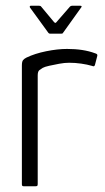

<svg xmlns="http://www.w3.org/2000/svg" viewBox="-20 -647 364 667"><path d="M213 -477Q270 -477 310 -462Q314 -461 316.5 -459Q319 -457 318 -453L310 -422Q309 -418 306.5 -417Q304 -416 300 -418Q283 -423 262 -426Q241 -429 220 -429Q204 -429 185.5 -425.5Q167 -422 151 -418.5Q135 -415 128 -411Q123 -408 117 -403.5Q111 -399 111 -385V-8Q111 -3 109.5 -1.5Q108 0 104 0H62Q59 0 57.5 -1.5Q56 -3 56 -7V-419Q56 -433 60 -438Q64 -443 72 -447Q101 -461 140.5 -469Q180 -477 213 -477ZM154 -530Q150 -530 148 -533L84 -621Q83 -623 83.5 -625Q84 -627 87 -627H116Q121 -627 123 -624L168 -570Q173 -565 176 -570L223 -624Q226 -627 230 -627H259Q263 -627 263.5 -625Q264 -623 262 -621L199 -533Q198 -530 193 -530Z"/></svg>

Font: Glory Thin Light
Style: Regular
Weight: 300
Version: Version 1.011